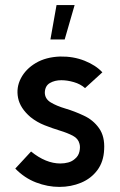

<svg xmlns="http://www.w3.org/2000/svg" viewBox="-20 -727 470 754"><path d="M40 -65 102 -132Q160 -85 217 -85Q233 -85 248 -89Q263 -93 274 -103Q288 -114 292 -132Q296 -150 292 -163Q287 -183 266 -194Q245 -205 215.5 -214Q186 -223 155.5 -235Q125 -247 100 -267Q59 -302 51 -342.5Q43 -383 62 -419.5Q81 -456 120.5 -479.5Q160 -503 216 -505Q268 -506 312 -488.5Q356 -471 382 -443L314 -381Q296 -397 270 -404.5Q244 -412 221 -412Q195 -412 176 -401Q157 -390 156 -364Q156 -339 179 -325Q202 -311 237.5 -300.5Q273 -290 309 -273Q346 -256 369 -223.5Q392 -191 389 -140Q387 -92 362.5 -59Q338 -26 298.5 -9.5Q259 7 213 7Q167 7 121.5 -10.5Q76 -28 40 -65ZM178 -572H234L273 -707H202Z"/></svg>

Font: Kulim Park SemiBold
Style: Regular
Weight: 600
Designer: Noponies / Dale Sattler
Foundry: Noponies
Version: Version 1.000; ttfautohint (v1.8.3)